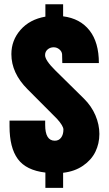

<svg xmlns="http://www.w3.org/2000/svg" viewBox="-20 -840 519 915"><path d="M196.3 55.2V-17.6Q104.5 -28.3 64.9 -82.3Q25.4 -136.2 25.4 -238.3V-265.1H195.3V-244.6Q195.3 -169.4 241.2 -169.4Q260.3 -169.4 271.2 -184.1Q282.2 -198.7 282.2 -222.7Q282.2 -239.7 252 -273.4L111.3 -414.6Q34.2 -491.7 34.2 -582Q34.2 -647.9 77.9 -697.8Q121.6 -747.6 196.3 -760.7V-819.8H280.8V-762.2Q361.8 -752 406.5 -695.1Q451.2 -638.2 451.2 -539.6H276.9L275.9 -581.1Q274.9 -594.7 262.9 -604.7Q251 -614.7 235.8 -614.7Q218.8 -614.7 206.8 -604.2Q194.8 -593.8 194.8 -577.1Q194.8 -552.7 243.2 -504.9L379.9 -370.1Q416 -334.5 434.8 -290.3Q453.6 -246.1 453.6 -201.7Q453.6 -155.8 434.6 -116.7Q415.5 -77.6 375.7 -50.3Q335.9 -22.9 280.8 -16.6V55.2Z"/></svg>

Font: Anton
Style: Regular
Weight: 400
Foundry: vernon adams
Version: Version 1.000